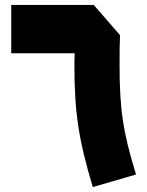

<svg xmlns="http://www.w3.org/2000/svg" viewBox="-20 -756 602 785"><path d="M285.2 -538.1C284.7 -523.9 284.2 -502.4 284.2 -494.6C284.2 -297.4 300.3 -189 359.4 8.8L536.1 -42.5C482.4 -218.3 468.8 -308.1 468.8 -495.1C468.8 -520.5 468.8 -541.5 469.2 -558.1C469.7 -574.2 470.2 -592.3 470.7 -612.3L363.3 -735.8H25.9V-538.1Z"/></svg>

Font: Estedad Black
Style: Regular
Weight: 900
Designer: Amin Abedi
Version: Version 7.3